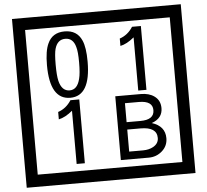

<svg xmlns="http://www.w3.org/2000/svg" viewBox="-65 -1030 1285 1190"><g transform="rotate(-5 577.5 -435.0)"><path d="M1103 90H53V-960H1103ZM1028 15V-885H128V15ZM497 -656Q497 -442 371 -442Q244 -442 244 -656Q244 -744 265 -789Q294 -855 371 -855Q448 -855 477 -789Q497 -745 497 -656ZM444 -656Q444 -723 435 -752Q420 -809 371 -809Q322 -809 306 -752Q298 -723 298 -656Q298 -587 306 -553Q322 -488 371 -488Q419 -488 435 -554Q444 -587 444 -656ZM845 -450H794V-781Q748 -743 708 -735V-781Q759 -798 790 -847H845ZM425 -30H374V-361Q328 -323 288 -315V-361Q339 -378 370 -427H425ZM942 -141Q942 -93 906.5 -61.5Q871 -30 823 -30H649V-427H808Q859 -427 891 -404Q928 -378 928 -329Q928 -266 860 -242Q942 -216 942 -141ZM877 -321Q877 -379 792 -379H705V-261H791Q877 -261 877 -321ZM889 -147Q889 -215 788 -215H705V-78H791Q828 -78 855 -93Q889 -112 889 -147Z"/></g></svg>

Font: Unicode BMP Fallback SIL
Style: Regular
Weight: 400
Foundry: NRSI, SIL International
Version: Version 5.1 Based on Unicode 5.1